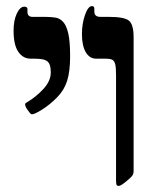

<svg xmlns="http://www.w3.org/2000/svg" viewBox="-20 -609 536 635"><path d="M421.9 -43.9Q421.9 -33.2 416.5 -26.6Q411.1 -20 395 -7.1Q378.9 5.9 373 5.9Q367.2 5.9 365.5 2.4Q363.8 -1 363.8 -12.2V-359.9Q363.8 -384.8 361.3 -395.5Q358.9 -406.2 352.5 -410.6Q346.2 -415 326.2 -415H297.9Q275.9 -415 263.4 -436.8Q251 -458.5 251 -496.1Q251 -530.8 261.2 -559.8Q271.5 -588.9 284.2 -588.9Q292 -588.9 292 -580.1V-570.8Q292 -553.2 312 -553.2H339.8Q391.6 -553.2 406.7 -540.5Q421.9 -527.8 421.9 -485.8ZM211.9 -422.9Q211.9 -373 202.1 -342Q192.4 -311 169.2 -287.4Q146 -263.7 120.4 -247.3Q94.7 -231 85.9 -231Q84 -231 81.8 -232.4Q79.6 -233.9 71.3 -245.4Q63 -256.8 63 -264.2Q63 -267.1 67.9 -270Q97.7 -287.1 122.8 -314Q147.9 -340.8 147.9 -369.1Q147.9 -387.7 143.3 -397.5Q138.7 -407.2 127.4 -411.1Q116.2 -415 87.9 -415H81.1Q56.2 -415 40.5 -437.7Q24.9 -460.4 24.9 -507.8Q24.9 -541.5 35.6 -564.2Q46.4 -586.9 60.1 -586.9Q70.8 -586.9 70.8 -579.1V-569.8Q70.8 -553.2 87.9 -553.2H128.9Q147.9 -553.2 163.3 -550.8Q178.7 -548.3 189.5 -535.9Q200.2 -523.4 206.1 -497.1Q211.9 -470.7 211.9 -422.9Z"/></svg>

Font: Liberation Serif
Style: Bold
Weight: 700
Designer: Steve Matteson
Foundry: Ascender Corporation
Version: Version 2.1.5